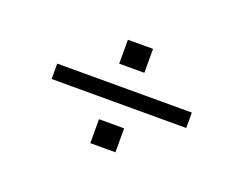

<svg xmlns="http://www.w3.org/2000/svg" viewBox="-56 -620 563 445"><g transform="rotate(20 226.0 -397.5)"><path d="M60 -379V-417H392V-379ZM195 -466V-525H257V-466ZM195 -270V-329H257V-270Z"/></g></svg>

Font: Big Shoulders Stencil Text Thin
Style: Regular
Weight: 100
Designer: Patric King
Foundry: XO Type Co
Version: Version 2.001